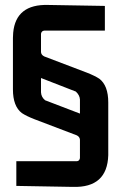

<svg xmlns="http://www.w3.org/2000/svg" viewBox="-20 -644 489 775"><path d="M417 -22.5V-230.5Q417 -298.8 380.9 -326.2Q363.3 -337.9 331.1 -350.6L159.2 -416Q146.5 -421.9 145.5 -433.6V-507.8Q147.5 -519.5 159.2 -520.5H403.3V-620.1L174.8 -624Q43.9 -627.9 33.2 -511.7Q32.2 -501 32.2 -491.2V-283.2Q32.2 -214.8 68.4 -187.5Q85.9 -175.8 118.2 -163.1L290 -97.7Q301.8 -91.8 302.7 -80.1V-5.9Q300.8 5.9 290 6.8H45.9V106.4L274.4 110.4Q413.1 114.3 417 -17.6Q417 -20.5 417 -22.5ZM162.1 -239.3Q146.5 -252 145.5 -271.5V-329.1L286.1 -274.4Q301.8 -259.8 302.7 -242.2V-185.5Z"/></svg>

Font: Gemunu Libre
Style: Bold
Weight: 700
Designer: Pushpananda Ekanayake, Sol Matas, Kosala Senevirathne
Foundry: Mooniak
Version: Version 1.001